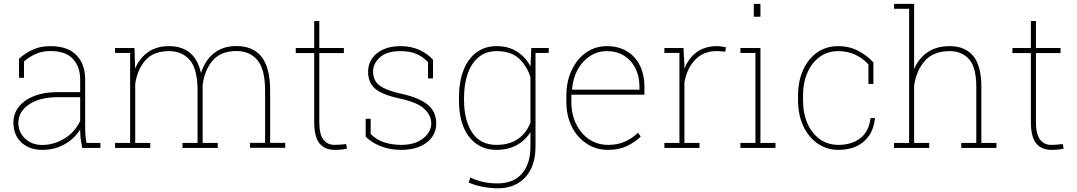

<svg xmlns="http://www.w3.org/2000/svg" viewBox="-20 -782 5691 1015"><path d="M203.6 10.3Q134.3 10.3 92.5 -29.5Q50.8 -69.3 50.8 -133.8Q50.8 -180.7 79.6 -217.8Q108.4 -253.9 160.2 -274.4Q211.9 -294.9 282.2 -294.9H403.8V-362.3Q403.8 -428.2 365.7 -470.2Q327.6 -512.2 246.1 -512.2Q203.1 -512.2 167.5 -496.1Q131.8 -480 106.9 -457V-370.6H80.6V-471.2Q113.3 -501.5 153.6 -519.8Q193.8 -538.1 246.6 -538.1Q337.9 -538.1 384 -490.5Q430.2 -442.9 430.2 -361.3V-106.4Q430.2 -85.9 431.9 -65.9Q433.6 -45.9 437.5 -26.4H510.7V0H414.6Q408.2 -34.7 406 -53Q403.8 -71.3 403.8 -97.2Q374 -49.3 322 -19.5Q270 10.3 203.6 10.3ZM203.6 -15.6Q263.7 -15.6 319.8 -49.3Q376 -83 403.8 -142.6V-268.1H283.7Q190.4 -268.1 133.8 -230.2Q77.1 -192.4 77.1 -131.8Q77.1 -82.5 112.8 -49.1Q148.4 -15.6 203.6 -15.6Z M694.8 -26.4H774.4V0H588.4V-26.4H668V-502H588.4V-528.3H690.9L694.3 -419.4Q718.3 -475.6 763.2 -506.8Q808.1 -538.1 872.6 -538.1Q940.9 -538.1 983.6 -503.2Q1026.4 -468.3 1042.5 -395.5Q1063.5 -462.9 1111.1 -500.7Q1158.7 -538.6 1230 -538.6Q1317.4 -538.6 1362.8 -481.4Q1408.2 -424.3 1408.2 -301.8V-26.9H1487.8V-0.5H1301.8V-26.9H1381.3V-302.7Q1381.3 -417.5 1340.3 -464.8Q1299.3 -512.2 1231 -512.2Q1147 -512.2 1104 -461.7Q1061 -411.1 1051.3 -333V-26.4H1130.9V0H944.8V-26.4H1024.4V-302.2Q1024.4 -417.5 983.4 -464.6Q942.4 -511.7 873.5 -511.7Q791.5 -511.7 749 -463.6Q706.5 -415.5 694.8 -338.9Z M1749.5 10.3Q1696.3 10.3 1668.7 -24.4Q1641.1 -59.1 1641.1 -136.2V-501.5H1543.5V-528.3H1641.1V-670.9H1668V-528.3H1797.9V-501.5H1668V-136.2Q1668 -71.3 1689.9 -43.7Q1711.9 -16.1 1748 -16.1Q1763.7 -16.1 1775.9 -17.1Q1788.1 -18.1 1809.6 -20.5L1814.5 3.4Q1799.8 7.3 1784.4 8.8Q1769 10.3 1749.5 10.3Z M2100.6 10.3Q2043 10.3 1994.4 -8.3Q1945.8 -26.9 1913.1 -59.6V-153.8H1939.5V-74.2Q1968.3 -43.5 2010.7 -29.8Q2053.2 -16.1 2100.6 -16.1Q2173.8 -16.1 2216.8 -50.3Q2259.8 -84.5 2259.8 -129.4Q2259.8 -171.4 2223.9 -205.8Q2188 -240.2 2098.6 -259.8Q2005.4 -279.3 1965.6 -311Q1925.8 -342.8 1925.8 -403.3Q1925.8 -441.4 1946.3 -472.2Q1966.8 -502.4 2005.1 -520.3Q2043.5 -538.1 2096.2 -538.1Q2152.8 -538.1 2196 -518.6Q2239.3 -499 2269 -466.3V-367.7H2242.7V-453.1Q2217.3 -481.4 2182.6 -496.6Q2147.9 -511.7 2096.2 -511.7Q2024.4 -511.7 1988.3 -478.5Q1952.1 -445.3 1952.1 -404.3Q1952.1 -375.5 1964.4 -354.5Q1976.1 -333 2009.3 -316.2Q2042.5 -299.3 2106.4 -285.2Q2195.3 -265.6 2240.7 -229Q2286.1 -192.4 2286.1 -128.9Q2286.1 -66.9 2235.4 -28.3Q2184.6 10.3 2100.6 10.3Z M2880.9 -528.3V-502H2811V-6.8Q2811 61 2787.1 110.4Q2763.2 159.7 2718.3 186.5Q2673.3 213.4 2611.3 213.4Q2572.8 213.4 2531 205.3Q2489.3 197.3 2458 183.1L2465.8 156.7Q2501.5 172.4 2534.7 179.9Q2567.9 187.5 2610.4 187.5Q2694.8 187.5 2739.5 135.5Q2784.2 83.5 2784.2 -6.8V-83.5Q2757.8 -40.5 2712.2 -15.1Q2666.5 10.3 2604.5 10.3Q2543 10.3 2498 -22Q2406.2 -88.9 2406.2 -254.4V-264.6Q2406.2 -349.1 2430.2 -410.2Q2453.6 -471.2 2498.3 -504.6Q2543 -538.1 2605.5 -538.1Q2668 -538.1 2713.1 -509.3Q2758.3 -480.5 2784.7 -430.7L2788.6 -528.3ZM2784.2 -134.8V-374.5Q2765.6 -432.6 2723.9 -472.2Q2682.1 -511.7 2605 -511.7Q2548.8 -511.7 2511.2 -480.5Q2472.7 -449.2 2452.9 -393.6Q2433.1 -337.9 2433.1 -264.6V-254.4Q2433.1 -145 2476.6 -80.6Q2520 -16.1 2604 -16.1Q2674.3 -16.1 2719.5 -48.3Q2764.6 -80.6 2784.2 -134.8Z M3194.8 10.3Q3130.9 10.3 3081.5 -22.5Q3031.7 -54.7 3002.9 -112.1Q2974.1 -169.4 2974.1 -244.1V-275.4Q2974.1 -351.6 3002 -410.6Q3029.8 -470.2 3078.4 -504.2Q3127 -538.1 3188.5 -538.1Q3248.5 -538.1 3293 -511.7Q3337.9 -484.9 3362.3 -436.5Q3386.7 -388.2 3386.7 -322.3V-281.7H3000.5V-244.1Q3000.5 -178.7 3025.4 -127.4Q3050.3 -75.7 3094.2 -45.9Q3138.2 -16.1 3194.8 -16.1Q3245.1 -16.1 3283.9 -33.4Q3322.8 -50.8 3353 -80.6L3367.2 -60.1Q3334.5 -28.8 3293 -9.3Q3251.5 10.3 3194.8 10.3ZM3004.4 -311 3005.9 -308.1H3360.4V-324.2Q3360.4 -378.4 3339.4 -420.4Q3318.4 -462.9 3279.5 -487.3Q3240.7 -511.7 3188.5 -511.7Q3139.2 -511.7 3098.6 -485.4Q3058.6 -459 3033.7 -413.6Q3008.8 -368.2 3004.4 -311Z M3598.1 -26.4H3677.7V0H3492.2V-26.4H3571.8V-502H3492.2V-528.3H3593.3L3598.1 -436.5V-418.5Q3620.1 -475.1 3663.6 -506.6Q3707 -538.1 3770.5 -538.1Q3781.7 -538.1 3796.1 -536.1Q3810.5 -534.2 3817.4 -532.2L3814.5 -508.8L3770.5 -512.2Q3699.7 -512.2 3655.5 -466.6Q3611.3 -420.9 3598.1 -346.2Z M3964.8 -693.4V-761.7H4000V-693.4ZM4000 -528.3V-26.4H4079.6V0H3894V-26.4H3973.6V-502H3894V-528.3Z M4411.6 10.3Q4351.6 10.3 4302.7 -22.9Q4254.4 -56.2 4226.6 -115.5Q4198.7 -174.8 4198.7 -253.9V-274.4Q4198.7 -353 4226.1 -413.1Q4253.4 -472.7 4301 -505.4Q4348.6 -538.1 4410.6 -538.1Q4470.2 -538.1 4517.8 -512.9Q4565.4 -487.8 4597.2 -451.7V-338.4H4570.8V-441.9Q4539.6 -475.1 4500 -493.4Q4460.4 -511.7 4411.1 -511.7Q4355.5 -511.7 4313.5 -481.4Q4271.5 -451.2 4248.3 -397.7Q4225.1 -344.2 4225.1 -274.4V-253.9Q4225.1 -183.6 4248.5 -129.9Q4272 -76.2 4314.2 -46.1Q4356.4 -16.1 4413.1 -16.1Q4481 -16.1 4527.1 -50.8Q4573.2 -85.4 4582 -157.7H4604.5L4605.5 -154.8Q4599.6 -101.1 4573.7 -64Q4521.5 10.3 4411.6 10.3Z M4812.5 -26.4H4892.1V0H4706.5V-26.4H4786.1V-735.4H4706.5V-761.7H4812.5V-417Q4836.9 -474.6 4884.3 -506.3Q4931.6 -538.1 5000 -538.1Q5082.5 -538.1 5125.2 -485.8Q5168 -433.6 5168 -321.3V-26.4H5247.6V0H5061.5V-26.4H5141.1V-322.3Q5141.1 -426.3 5102.8 -469Q5064.5 -511.7 5000.5 -511.7Q4915 -511.7 4869.6 -460.7Q4824.2 -409.7 4812.5 -330.1Z M5538.1 10.3Q5484.9 10.3 5457.3 -24.4Q5429.7 -59.1 5429.7 -136.2V-501.5H5332V-528.3H5429.7V-670.9H5456.5V-528.3H5586.4V-501.5H5456.5V-136.2Q5456.5 -71.3 5478.5 -43.7Q5500.5 -16.1 5536.6 -16.1Q5552.2 -16.1 5564.5 -17.1Q5576.7 -18.1 5598.1 -20.5L5603 3.4Q5588.4 7.3 5573 8.8Q5557.6 10.3 5538.1 10.3Z"/></svg>

Font: Suwannaphum Thin
Style: Regular
Weight: 100
Designer: Danh Hong
Version: Version 8.002; ttfautohint (v1.8.3)